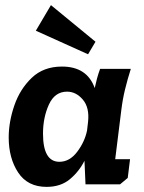

<svg xmlns="http://www.w3.org/2000/svg" viewBox="-20 -720 561 750"><path d="M324 -508 120 -600 179 -700 353 -557ZM491 -451Q478 -410 468.5 -371Q459 -332 454 -291L430 -98H488L479 -25L449 0H314L310 -92Q289 -50 253 -20Q217 10 162 10Q88 10 51 -46Q14 -102 14 -183Q14 -244 36 -308Q58 -372 104 -416Q150 -460 222 -460Q320 -460 350 -376Q354 -395 359 -413.5Q364 -432 371 -451ZM242 -362Q194 -362 171 -311.5Q148 -261 148 -198Q148 -88 212 -88Q252 -88 281.5 -127Q311 -166 320 -210L324 -244Q330 -300 303.5 -331Q277 -362 242 -362Z"/></svg>

Font: Zilla Slab
Style: Bold Italic
Weight: 700
Italic angle: -6°
Designer: Typotheque.com
Foundry: Typotheque type foundry
Version: Version 1.1; 2017; ttfautohint (v1.6)